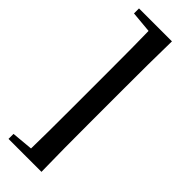

<svg xmlns="http://www.w3.org/2000/svg" viewBox="-322 -830 1030 1030"><g transform="rotate(45 193.5 -315.0)"><path d="M274 -810Q272 -722 271.5 -632Q271 -542 271 -451V-179Q271 -90 271.5 0.5Q272 91 274 180H145Q147 92 147.5 2Q148 -88 148 -179V-451Q148 -540 147.5 -630.5Q147 -721 145 -810ZM210 -810V-757H188L24 -772V-810ZM210 127V180H24V142L188 127Z"/></g></svg>

Font: Noto Serif SC ExtraLight Black
Style: Regular
Weight: 900
Version: Version 2.002-H1;hotconv 1.1.0;makeotfexe 2.6.0